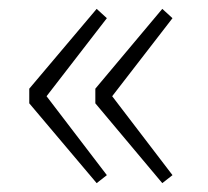

<svg xmlns="http://www.w3.org/2000/svg" viewBox="-20 -494 469 433"><path d="M198 -81 221 -99 85 -277 221 -453 198 -474 46 -294V-261ZM346 -81 369 -99 233 -277 369 -453 346 -474 195 -294V-261Z"/></svg>

Font: Genne Gothic ExtraLight
Style: Regular
Weight: 250
Designer: Ryoko NISHIZUKA (kana & ideographs); Paul D. Hunt (Latin, Greek & Cyrillic); Wenlong ZHANG (bopomofo); Sandoll Communica
Foundry: Adobe Systems Incorporated
Version: Version 1.004;PS 1.004;hotconv 16.6.51;makeotf.lib2.5.65220